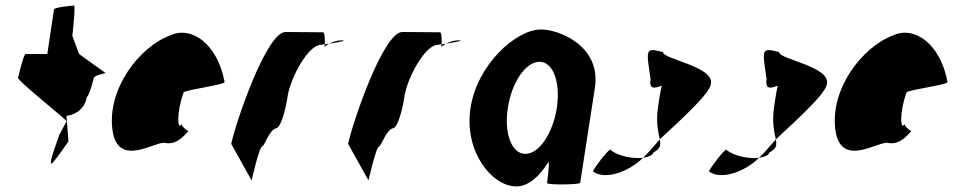

<svg xmlns="http://www.w3.org/2000/svg" viewBox="-20 -662 3425 690"><path d="M45 -382C43 -371 227 -226 219 -226L193 -177C142 -34 156 -54 226 -154L219 -246C235 -246 284 -261 292 -314C299 -314 315 -371 317 -382C319 -392 366 -400 359 -400L264 -468L240 -533C241 -540 252 -642 246 -642C240 -642 175 -636 174 -628L150 -468H72C65 -468 47 -392 45 -382Z M384 -196C403 -52 544 -160 575 -148C600 -144 624 -152 657 -191C649 -193 630 -212 633 -217C618 -188 613 -257 640 -330C648 -340 795 -358 787 -368C761 -506 667 -570 592 -535C479 -493 365 -341 384 -196ZM633 -217C633 -217 633 -218 633 -218C633 -218 633 -217 633 -217ZM658 -192 657 -191C659 -191 659 -191 658 -190Z M811 -145 884 -14C883 -6 911 -135 922 -135C933 -142 947 -194 972 -201C987 -201 1005 -258 1014 -318C1023 -378 1086 -501 1134 -501C1134 -501 1139 -502 1147 -503C1148 -520 1147 -546 1141 -546C1141 -546 1048 -547 1006 -547C938 -547 828 -225 811 -145ZM1147 -503C1147 -498 1146 -494 1146 -491C1146 -494 1153 -500 1163 -505C1157 -504 1152 -504 1147 -503ZM1163 -505C1194 -510 1234 -517 1207 -517C1191 -517 1175 -511 1163 -505Z M1231 -145 1304 -14C1303 -6 1331 -135 1342 -135C1353 -142 1367 -194 1392 -201C1407 -201 1425 -258 1434 -318C1443 -378 1506 -501 1554 -501C1554 -501 1559 -502 1567 -503C1568 -520 1567 -546 1561 -546C1561 -546 1468 -547 1426 -547C1358 -547 1248 -225 1231 -145ZM1567 -503C1567 -498 1566 -494 1566 -491C1566 -494 1573 -500 1583 -505C1577 -504 1572 -504 1567 -503ZM1583 -505C1614 -510 1654 -517 1627 -517C1611 -517 1595 -511 1583 -505Z M1671 -274C1647 -118 1747 8 1836 8C1878 8 1919 -28 1951 -80C1956 -76 1946 -4 1946 -4C1945 3 2064 2 2065 -5L2118 -347C2141 -500 1983 -558 1922 -556C1833 -554 1695 -430 1671 -274ZM1805 -274C1819 -366 1869 -440 1919 -440C1968 -440 1995 -366 1981 -274C1967 -184 1918 -109 1868 -109C1818 -109 1791 -184 1805 -274Z M2111 -46C2153 -14 2238 -43 2291 -95C2260 -91 2205 -98 2173 -124C2165 -124 2113 -56 2111 -46ZM2318 -378C2312 -340 2332 -344 2358 -354C2353 -333 2349 -306 2345 -279C2336 -218 2347 -184 2351 -161C2435 -239 2534 -329 2535 -362C2545 -424 2359 -450 2363 -475C2300 -490 2301 -490 2318 -378ZM2291 -95C2311 -98 2327 -105 2328 -114C2354 -128 2355 -140 2351 -161C2330 -137 2311 -114 2291 -95Z M2528 -46C2570 -14 2655 -43 2708 -95C2677 -91 2622 -98 2590 -124C2582 -124 2530 -56 2528 -46ZM2735 -378C2729 -340 2749 -344 2775 -354C2770 -333 2766 -306 2762 -279C2753 -218 2764 -184 2768 -161C2852 -239 2951 -329 2952 -362C2962 -424 2776 -450 2780 -475C2717 -490 2718 -490 2735 -378ZM2708 -95C2728 -98 2744 -105 2745 -114C2771 -128 2772 -140 2768 -161C2747 -137 2728 -114 2708 -95Z M2982 -196C3001 -52 3142 -160 3173 -148C3198 -144 3222 -152 3255 -191C3247 -193 3228 -212 3231 -217C3216 -188 3211 -257 3238 -330C3246 -340 3393 -358 3385 -368C3359 -506 3265 -570 3190 -535C3077 -493 2963 -341 2982 -196ZM3231 -217C3231 -217 3231 -218 3231 -218C3231 -218 3231 -217 3231 -217ZM3256 -192 3255 -191C3257 -191 3257 -191 3256 -190Z"/></svg>

Font: Ampere
Style: SCUltCndIta
Weight: 400
Version: Version 1